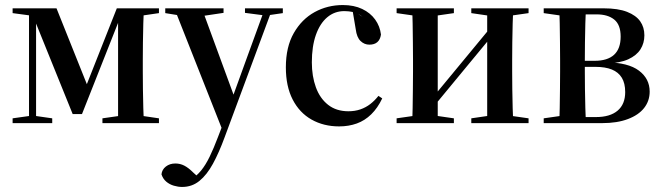

<svg xmlns="http://www.w3.org/2000/svg" viewBox="-20 -488 2620 761"><path d="M268 -36 122 -397H99V-455H204L330 -140L313 -126L443 -455H470V-400H449L305 -36ZM448 0V-205V-455H551Q549 -431 548 -395Q547 -359 546.5 -320Q546 -281 546 -249V-205Q546 -174 546.5 -135Q547 -96 548 -60Q549 -24 551 0ZM30 0V-19L101 -29H117L187 -19V0ZM386 0V-19L477 -32H521L610 -19V0ZM30 -436V-455H126V-425H112ZM95 0V-440H123V-204V0ZM474 -423V-455H610V-436L521 -423Z M702 253Q686 253 669 248Q652 243 639 232Q626 221 620 203Q622 184 637.5 172Q653 160 675 160Q694 160 710.5 168.5Q727 177 745 195L767 215L755 224H736Q759 210 777 188Q795 166 811 133Q827 100 844 55L877 -31L878 -37L960 -263L1030 -455H1060L870 57Q848 117 824 161Q800 205 770.5 229Q741 253 702 253ZM861 26 671 -455H780L914 -90L884 -25ZM635 -436V-455H866V-437L772 -423H716ZM951 -437V-455H1101V-436L1039 -427H1028Z M1324 13Q1263 13 1215 -14Q1167 -41 1140 -93.5Q1113 -146 1113 -221Q1113 -302 1144.5 -357Q1176 -412 1227 -440Q1278 -468 1339 -468Q1383 -468 1415.5 -452.5Q1448 -437 1467 -410.5Q1486 -384 1490 -351Q1487 -331 1475.5 -321Q1464 -311 1444 -311Q1424 -311 1409 -325.5Q1394 -340 1390 -372L1377 -449L1417 -421Q1400 -436 1381 -440Q1362 -444 1345 -444Q1306 -444 1277 -419.5Q1248 -395 1232 -349.5Q1216 -304 1216 -241Q1216 -186 1232 -142Q1248 -98 1280.5 -72.5Q1313 -47 1361 -47Q1387 -47 1408.5 -54.5Q1430 -62 1447.5 -75.5Q1465 -89 1480 -108L1495 -98Q1477 -60 1451.5 -35Q1426 -10 1394 1.5Q1362 13 1324 13Z M1552 0V-19L1643 -32H1689L1779 -19V0ZM1848 0V-19L1937 -32H1984L2075 -19V0ZM1613 0Q1615 -24 1615.5 -60Q1616 -96 1616.5 -135Q1617 -174 1617 -205V-249Q1617 -281 1616.5 -320Q1616 -359 1615.5 -395Q1615 -431 1613 -455H1715V0ZM1695 -61 1678 -100H1694L1813 -244L1932 -388L1943 -348H1932L1813 -204ZM1911 0V-455H2015Q2013 -431 2012 -395Q2011 -359 2010.5 -320Q2010 -281 2010 -249V-205Q2010 -174 2010.5 -135Q2011 -96 2012 -60Q2013 -24 2015 0ZM1552 -436V-455H1779V-436L1689 -423H1643ZM1848 -436V-455H2075V-436L1984 -423H1937Z M2135 0V-19L2226 -32L2255 -24H2342Q2398 -24 2428 -49.5Q2458 -75 2458 -123Q2458 -158 2444.5 -180Q2431 -202 2405 -212.5Q2379 -223 2340 -223H2273V-247H2337Q2388 -247 2414 -271Q2440 -295 2440 -343Q2440 -390 2414.5 -410.5Q2389 -431 2345 -431H2265L2226 -423L2135 -436V-455H2372Q2430 -455 2465.5 -441Q2501 -427 2517.5 -403.5Q2534 -380 2534 -348Q2534 -317 2518.5 -292.5Q2503 -268 2470 -253Q2437 -238 2386 -237L2383 -241Q2470 -240 2512.5 -208Q2555 -176 2555 -125Q2555 -88 2533 -60Q2511 -32 2468.5 -16Q2426 0 2367 0ZM2196 0Q2198 -24 2198.5 -60Q2199 -96 2199.5 -135Q2200 -174 2200 -205V-249Q2200 -281 2199.5 -320Q2199 -359 2198.5 -395Q2198 -431 2196 -455H2303Q2301 -431 2300 -395Q2299 -359 2298.5 -320Q2298 -281 2298 -249V-205Q2298 -174 2298.5 -135Q2299 -96 2300 -60Q2301 -24 2303 0Z"/></svg>

Font: Source Serif 4 60pt SemiBold
Style: Regular
Weight: 600
Version: Version 4.004;hotconv 1.0.116;makeotfexe 2.5.65601